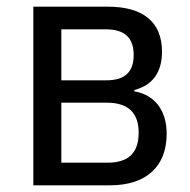

<svg xmlns="http://www.w3.org/2000/svg" viewBox="-20 -556 570 576"><path d="M80 0H309C422 0 480 -59 480 -155C480 -227 442 -272 383 -282V-286C437 -300 466 -338 466 -401C466 -492 407 -536 303 -536H80ZM164 -315V-468H297C354 -468 381 -443 381 -391C381 -340 355 -315 298 -315ZM164 -68V-248H300C363 -248 396 -219 396 -158C396 -96 364 -68 303 -68Z"/></svg>

Font: Noto Sans Mono Condensed
Style: Regular
Weight: 400
Width: 3
Designer: Monotype Design Team
Foundry: Monotype Imaging Inc.
Version: Version 2.014